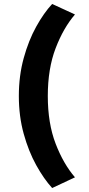

<svg xmlns="http://www.w3.org/2000/svg" viewBox="-20 -780 448 968"><path d="M75 -296Q75 -398 99.5 -487Q124 -576 162.5 -645.5Q201 -715 243 -760L358 -707Q300 -640 260.5 -537Q221 -434 221 -296Q221 -158 260.5 -55.5Q300 47 358 114L243 168Q201 122 162.5 52.5Q124 -17 99.5 -105.5Q75 -194 75 -296Z"/></svg>

Font: Reem Kufi Ink
Style: Bold
Weight: 700
Designer: Khaled Hosny
Version: Version 1.002